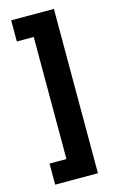

<svg xmlns="http://www.w3.org/2000/svg" viewBox="-111 -745 473 790"><g transform="rotate(-15 125.5 -350.0)"><path d="M204 -700H22V-610H94V-90H22V0H204Z"/></g></svg>

Font: Bebas Neue
Style: Bold
Weight: 700
Designer: Ryoichi Tsunekawa
Foundry: Ryoichi Tsunekawa
Version: Version 1.300